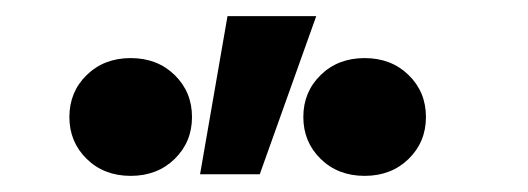

<svg xmlns="http://www.w3.org/2000/svg" viewBox="-20 -790 654 238"><path d="M228 -574 262 -770H372L302 -574ZM142 -572Q109 -572 87.5 -593Q66 -614 66 -645Q66 -676 87.5 -697Q109 -718 142 -718Q175 -718 196.5 -697Q218 -676 218 -645Q218 -614 196.5 -593Q175 -572 142 -572ZM432 -572Q399 -572 377.5 -593Q356 -614 356 -645Q356 -676 377.5 -697Q399 -718 432 -718Q465 -718 486.5 -697Q508 -676 508 -645Q508 -614 486.5 -593Q465 -572 432 -572Z"/></svg>

Font: Murecho Black
Style: Regular
Weight: 900
Designer: Neil Summerour
Foundry: Positype
Version: Version 1.010; ttfautohint (v1.8.3)